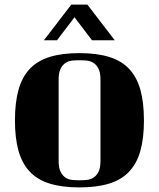

<svg xmlns="http://www.w3.org/2000/svg" viewBox="-20 -744 691 835"><path d="M45 -220Q45 -298 60.5 -353.5Q76 -409 109.5 -444.5Q143 -480 196.5 -496.5Q250 -513 325 -513Q401 -513 454.5 -496.5Q508 -480 541.5 -444.5Q575 -409 590.5 -353.5Q606 -298 606 -220Q606 -143 590.5 -88Q575 -33 541.5 2.5Q508 38 454.5 54.5Q401 71 325 71Q250 71 196.5 54.5Q143 38 109.5 2.5Q76 -33 60.5 -88Q45 -143 45 -220ZM417 -397Q417 -428 408.5 -445Q400 -462 386.5 -470.5Q373 -479 357 -480.5Q341 -482 325 -482Q310 -482 294 -480.5Q278 -479 265 -470.5Q252 -462 243.5 -445Q235 -428 235 -397V-45Q235 -14 243.5 3Q252 20 265 28.5Q278 37 294 38.5Q310 40 325 40Q341 40 357 38.5Q373 37 386.5 28.5Q400 20 408.5 3Q417 -14 417 -45ZM360 -724 479 -569H380L304 -669L228 -569H171L290 -724Z"/></svg>

Font: Cafe24 ClassicType
Style: Regular
Weight: 400
Designer: Cafe24 thkim, hmlim, mnelim & 4IR
Foundry: Cafe24
Version: Version 1.000